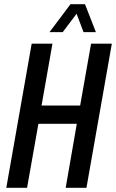

<svg xmlns="http://www.w3.org/2000/svg" viewBox="-20 -895 553 915"><path d="M10 0 131 -687H230L178 -392H362L414 -687H513L392 0H293L346 -305H163L109 0ZM216 -742 316 -875H385L437 -742H378L332 -864H371L279 -742Z"/></svg>

Font: Archivo ExtraCondensed Medium
Style: Italic
Weight: 500
Width: 2
Italic angle: -10°
Designer: Hector Gatti
Foundry: Omnibus-Type
Version: Version 2.001